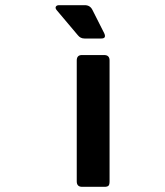

<svg xmlns="http://www.w3.org/2000/svg" viewBox="-20 -723 640 743"><path d="M372 -574H307Q291 -574 281 -587L200 -683Q193 -691 196 -697Q199 -703 209 -703H308Q329 -703 338 -684L383 -595Q393 -574 372 -574ZM277 -21V-489Q277 -510 297 -510H383Q404 -510 404 -489V-21Q404 -8 399.5 -4Q395 0 384 0H298Q277 0 277 -21Z"/></svg>

Font: RajdhaniMono
Style: Bold
Weight: 700
Monospace: yes
Designer: Satya Rajpurohit, Jyotish Sonowal
Foundry: Indian Type Foundry
Version: Version 1.201;PS 1.0;hotconv 1.0.78;makeotf.lib2.5.61930; tt